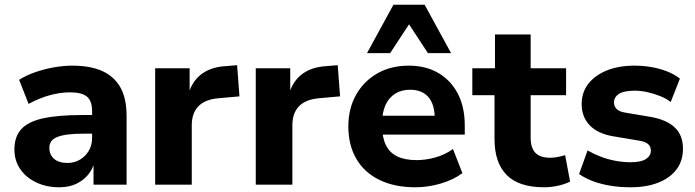

<svg xmlns="http://www.w3.org/2000/svg" viewBox="-20 -782 2942 813"><path d="M231 11Q176 11 132.5 -10Q89 -31 65 -67Q41 -103 41 -149Q41 -203 70 -235Q99 -267 162.5 -281Q226 -295 331 -295H387V-216H333Q295 -216 267.5 -212.5Q240 -209 222.5 -202Q205 -195 197 -183.5Q189 -172 189 -156Q189 -127 209 -109.5Q229 -92 266 -92Q295 -92 318.5 -106Q342 -120 356 -143.5Q370 -167 370 -198V-311Q370 -355 348 -373Q326 -391 276 -391Q236 -391 191.5 -379Q147 -367 101 -342L61 -444Q89 -462 127 -475.5Q165 -489 206.5 -496.5Q248 -504 286 -504Q363 -504 413.5 -481Q464 -458 490 -411.5Q516 -365 516 -291V0H376V-99H381Q373 -66 352.5 -41.5Q332 -17 301.5 -3Q271 11 231 11Z M637 0V-493H783V-372H775Q788 -431 828.5 -464.5Q869 -498 936 -502L984 -506L994 -374L905 -366Q848 -361 820 -332Q792 -303 792 -251V0Z M1063 0V-493H1209V-372H1201Q1214 -431 1254.5 -464.5Q1295 -498 1362 -502L1410 -506L1420 -374L1331 -366Q1274 -361 1246 -332Q1218 -303 1218 -251V0Z M1739 11Q1650 11 1586 -20.5Q1522 -52 1488.5 -110Q1455 -168 1455 -247Q1455 -322 1487.5 -380Q1520 -438 1577.5 -471Q1635 -504 1711 -504Q1783 -504 1836 -473Q1889 -442 1918.5 -385.5Q1948 -329 1948 -251V-212H1580V-292H1836L1821 -278Q1821 -340 1794 -371Q1767 -402 1716 -402Q1680 -402 1653.5 -385.5Q1627 -369 1612.5 -337.5Q1598 -306 1598 -261V-251Q1598 -200 1614 -167.5Q1630 -135 1662.5 -119.5Q1695 -104 1744 -104Q1783 -104 1824 -115.5Q1865 -127 1898 -151L1938 -49Q1901 -21 1847 -5Q1793 11 1739 11ZM1534 -557 1646 -762H1778L1890 -557H1792L1712 -679L1632 -557Z M2284 11Q2177 11 2125.5 -41Q2074 -93 2074 -193V-379H1980V-493H2076V-636H2227V-493H2377V-379H2227V-199Q2227 -156 2247 -135Q2267 -114 2310 -114Q2324 -114 2340 -117Q2356 -120 2373 -125L2394 -13Q2372 -2 2342.5 4.5Q2313 11 2284 11Z M2650 11Q2606 11 2565.5 4.5Q2525 -2 2491.5 -14.5Q2458 -27 2432 -45L2468 -145Q2494 -130 2524 -118.5Q2554 -107 2586.5 -101Q2619 -95 2649 -95Q2694 -95 2715 -108.5Q2736 -122 2736 -144Q2736 -163 2723 -173Q2710 -183 2683 -187L2576 -205Q2511 -216 2477 -251.5Q2443 -287 2443 -341Q2443 -391 2471 -427Q2499 -463 2549 -483.5Q2599 -504 2667 -504Q2703 -504 2738 -498Q2773 -492 2804 -480Q2835 -468 2859 -449L2820 -350Q2801 -365 2774.5 -375.5Q2748 -386 2720.5 -392Q2693 -398 2668 -398Q2622 -398 2601 -384.5Q2580 -371 2580 -348Q2580 -331 2591.5 -320Q2603 -309 2628 -305L2735 -287Q2803 -275 2837.5 -242Q2872 -209 2872 -152Q2872 -101 2844.5 -64.5Q2817 -28 2767 -8.5Q2717 11 2650 11Z"/></svg>

Font: Nunito Sans 11pt ExtraBold
Style: Regular
Weight: 800
Version: Version 3.101;gftools[0.9.27]